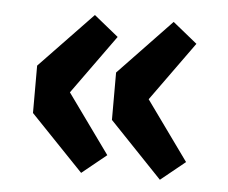

<svg xmlns="http://www.w3.org/2000/svg" viewBox="-38 -495 576 485"><g transform="rotate(5 250.0 -252.0)"><path d="M49.8 -191.9V-312L184.1 -452.1L246.1 -401.9L138.2 -252L246.1 -102.1L184.1 -51.8ZM250 -191.9V-312L383.8 -452.1L445.8 -401.9L337.9 -252L445.8 -102.1L383.8 -51.8Z"/></g></svg>

Font: Source Sans Pro Black
Style: Regular
Weight: 900
Designer: Paul D. Hunt
Foundry: Adobe Systems Incorporated
Version: Version 2.020;PS 2.0;hotconv 1.0.86;makeotf.lib2.5.63406